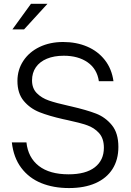

<svg xmlns="http://www.w3.org/2000/svg" viewBox="-20 -958 675 989"><path d="M41 -224.6H116.2Q124.5 -146.5 179.9 -103.3Q235.4 -60.1 333.5 -60.1Q421.9 -60.1 468.5 -96.4Q515.1 -132.8 515.1 -196.8Q515.1 -244.6 490.5 -272.2Q465.8 -299.8 429 -312.7Q392.1 -325.7 327.6 -339.4L305.2 -344.2Q231.9 -360.8 183.3 -380.1Q134.8 -399.4 102.3 -438.2Q69.8 -477.1 69.8 -541Q69.8 -598.6 100.1 -644.5Q130.4 -690.4 183.8 -716.1Q237.3 -741.7 305.2 -741.7Q373.5 -741.7 429 -718Q484.4 -694.3 520 -648.9Q555.7 -603.5 564.5 -539.6H489.3Q480 -603 431.4 -637Q382.8 -670.9 308.6 -670.9Q258.3 -670.9 221.4 -655.5Q184.6 -640.1 164.8 -611.6Q145 -583 145 -543.9Q145 -502.9 169.7 -478Q194.3 -453.1 231.7 -440.2Q269 -427.2 333 -413.1L345.7 -410.2Q426.3 -391.6 474.4 -373Q522.5 -354.5 556.2 -313.5Q589.8 -272.5 589.8 -201.2Q589.8 -135.3 559.6 -87.6Q529.3 -40 472.2 -14.6Q415 10.7 335.4 10.7Q255.4 10.7 192.4 -14.9Q129.4 -40.5 89.6 -93.3Q49.8 -146 41 -224.6ZM43.9 -806.6 139.6 -938.5H224.6L104 -806.6Z"/></svg>

Font: Glacial Indifference
Style: Regular
Weight: 400
Designer: Alfredo Marco Pradil
Foundry: Alfredo Marco Pradil
Version: Version 1.312